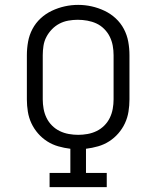

<svg xmlns="http://www.w3.org/2000/svg" viewBox="-20 -766 640 786"><path d="M183 0V-58H268V-157Q243 -160 218.5 -167Q194 -174 173 -187.5Q152 -201 135.5 -220Q119 -239 108.5 -261.5Q98 -284 94 -309Q90 -334 90 -359V-540Q90 -568 95 -595.5Q100 -623 113 -647.5Q126 -672 146.5 -691Q167 -710 192.5 -722Q218 -734 245 -740Q272 -746 300 -746Q328 -746 355 -740Q382 -734 407.5 -722Q433 -710 453.5 -691Q474 -672 487 -647.5Q500 -623 505 -595.5Q510 -568 510 -540V-359Q510 -334 506 -309Q502 -284 491.5 -261.5Q481 -239 464.5 -220Q448 -201 427 -187.5Q406 -174 381.5 -167Q357 -160 332 -157V-58H417V0ZM300 -214Q319 -214 338.5 -217.5Q358 -221 375.5 -229.5Q393 -238 407 -252Q421 -266 429.5 -283.5Q438 -301 441.5 -320.5Q445 -340 445 -359V-540Q445 -560 441.5 -579Q438 -598 429.5 -615.5Q421 -633 406.5 -647.5Q392 -662 374.5 -670Q357 -678 337.5 -681.5Q318 -685 298 -685Q279 -685 259.5 -681.5Q240 -678 223 -669Q206 -660 192.5 -646Q179 -632 170 -615Q161 -598 158 -578.5Q155 -559 155 -540V-359Q155 -340 158.5 -320.5Q162 -301 170.5 -283.5Q179 -266 193 -252Q207 -238 224.5 -229.5Q242 -221 261.5 -217.5Q281 -214 300 -214Z"/></svg>

Font: Iosevka Curly Slab LtEx
Style: Regular
Weight: 300
Width: 7
Monospace: yes
Designer: Belleve Invis
Foundry: Belleve Invis
Version: Version 11.1.0; ttfautohint (v1.8.3)